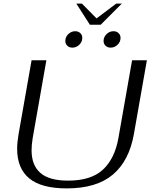

<svg xmlns="http://www.w3.org/2000/svg" viewBox="-20 -1034 834 1064"><path d="M75 -209Q75 -245 83 -291L155 -700H237L161 -268Q155 -232 155 -201Q155 -118 204 -75.5Q253 -33 357 -33Q485 -33 550.5 -94Q616 -155 636 -268L712 -700H794L722 -291Q696 -143 605.5 -66.5Q515 10 350 10Q209 10 142 -45.5Q75 -101 75 -209ZM403 -1014H434L515 -932L624 -1014H655L538 -897H478ZM342 -807Q342 -829 358.5 -845Q375 -861 397 -861Q414 -861 425 -850.5Q436 -840 436 -824Q436 -802 419.5 -786Q403 -770 381 -770Q364 -770 353 -780.5Q342 -791 342 -807ZM554 -807Q554 -829 570.5 -845Q587 -861 609 -861Q626 -861 637 -850.5Q648 -840 648 -824Q648 -802 631.5 -786Q615 -770 593 -770Q576 -770 565 -780.5Q554 -791 554 -807Z"/></svg>

Font: Fahkwang Light
Style: Italic
Weight: 300
Italic angle: -10°
Version: Version 1.000; ttfautohint (v1.6)